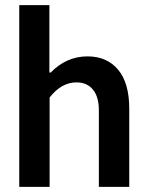

<svg xmlns="http://www.w3.org/2000/svg" viewBox="-20 -730 569 750"><path d="M55.2 0V-710H172.9V-446.8H178.2Q239.7 -509.8 321.8 -509.8Q397.9 -509.8 441.4 -457.8Q484.9 -405.8 484.9 -305.2V0H366.2V-298.8Q366.2 -352.1 343 -380.1Q319.8 -408.2 278.8 -408.2Q219.7 -408.2 173.8 -349.1V0Z"/></svg>

Font: LT Hoop SemBd
Style: Regular
Weight: 600
Designer: Daniel Lyons
Foundry: LyonsType
Version: Version 1.000